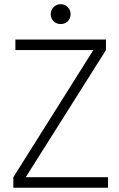

<svg xmlns="http://www.w3.org/2000/svg" viewBox="-20 -887 563 907"><path d="M266.6 -773.4Q247.1 -773.4 233.4 -786.1Q219.7 -799.8 219.7 -820.3Q219.7 -839.8 233.4 -853.5Q247.1 -867.2 266.6 -867.2Q286.1 -867.2 299.8 -853.5Q313.5 -839.8 313.5 -820.3Q313.5 -799.8 299.8 -786.1Q286.1 -773.4 266.6 -773.4ZM101.6 -49.8Q199.2 -49.8 490.2 -49.8Q490.2 -37.1 490.2 0Q377.9 0 43 0Q43 -12.7 43 -49.8Q137.7 -200.2 420.9 -650.4Q329.1 -650.4 52.7 -650.4Q52.7 -662.1 52.7 -700.2Q160.2 -700.2 480.5 -700.2Q480.5 -687.5 480.5 -650.4Q385.7 -500 101.6 -49.8Z"/></svg>

Font: LeFont
Style: ExtraLight
Weight: 200
Designer: Leryon MEDIA
Version: Version 1.0